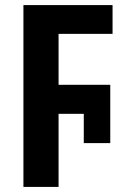

<svg xmlns="http://www.w3.org/2000/svg" viewBox="-20 -734 510 754"><path d="M72 0H210V-287H309V-172H413V-401H210V-601H422V-714H72Z"/></svg>

Font: Noto Sans Display SemiCondensed
Style: Bold
Weight: 700
Width: 4
Designer: Monotype Design Team
Foundry: Monotype Imaging Inc.
Version: Version 1.900